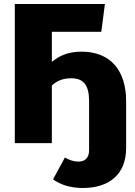

<svg xmlns="http://www.w3.org/2000/svg" viewBox="-20 -715 673 959"><path d="M387 -457C325 -457 279 -439 239 -406V-556H486L504 -695H54V0H239V-288C263 -310 292 -324 336 -324C399 -324 425 -288 425 -209V35C425 73 405 92 373 92C344 92 327 84 304 72L245 181C279 205 326 224 394 224C523 224 610 158 610 24V-209C610 -363 532 -457 387 -457Z"/></svg>

Font: Fira Sans ExtraBold
Style: Regular
Weight: 800
Designer: bBox Type GmbH & Carrois Corporate GbR & Edenspiekermann AG
Foundry: bBox Type GmbH & Carrois Corporate GbR & Edenspiekermann AG
Version: Version 4.300;PS 004.300;hotconv 1.0.88;makeotf.lib2.5.64775